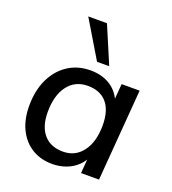

<svg xmlns="http://www.w3.org/2000/svg" viewBox="-141 -880 891 993"><g transform="rotate(20 304.5 -383.5)"><path d="M259 7Q195 7 147 -22.5Q99 -52 72 -106.5Q45 -161 45 -236Q45 -320 75 -383Q105 -446 158.5 -481Q212 -516 282 -516Q348 -516 394 -485Q440 -454 459 -398L446 -383L456 -504H555L515 0H416L426 -123L436 -106Q424 -71 397 -45Q370 -19 334.5 -6Q299 7 259 7ZM289 -72Q357 -72 397 -125.5Q437 -179 437 -270Q437 -351 400.5 -393.5Q364 -436 296 -436Q226 -436 186 -383Q146 -330 146 -238Q146 -159 183.5 -115.5Q221 -72 289 -72ZM297 -569 174 -774H277L364 -569Z"/></g></svg>

Font: Muli SemiBold
Style: Italic
Weight: 600
Italic angle: -4.541°
Designer: Vernon Adams
Foundry: Vernon Adams
Version: Version 2.100; ttfautohint (v1.8.1.43-b0c9)